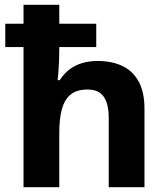

<svg xmlns="http://www.w3.org/2000/svg" viewBox="-20 -780 697 800"><path d="M227 -760V-681H381V-584H227V-575Q227 -535 224.5 -498Q222 -461 220 -446H229Q247 -474 270.5 -491.5Q294 -509 323.5 -517.5Q353 -526 387 -526Q446 -526 490 -505Q534 -484 558 -439.9Q582 -395.9 582 -326V0H433V-289Q433 -348.5 411.7 -377.7Q390.5 -407 345 -407Q299.9 -407 274.4 -386.1Q248.8 -365.2 237.9 -325.3Q227 -285.5 227 -227V0H78V-584H2V-681H78V-760Z"/></svg>

Font: Noto Sans Gujarati
Style: Regular
Weight: 400
Designer: Jelle Bosma - Monotype Design Team, Universal Thirst
Foundry: Monotype Imaging Inc.
Version: Version 2.102